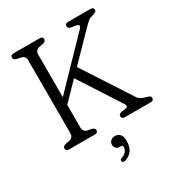

<svg xmlns="http://www.w3.org/2000/svg" viewBox="-216 -836 1118 1211"><g transform="rotate(-30 342.5 -230.0)"><path d="M198.5 -86Q198.5 -53 229.5 -45.5L257.5 -40.5Q278.5 -34 278.5 -19Q278.5 0 255 0H68.5Q45 0 45 -19Q45 -34.5 65.5 -40.5L94.5 -46Q126 -53 126 -86V-616Q126 -647 94.5 -654L65.5 -659.5Q45 -665.5 45 -681Q45 -700 68.5 -700H256Q280 -700 280 -681Q280 -665.5 259 -659.5L230 -654Q198.5 -646.5 198.5 -616V-305L508.5 -626Q517.5 -635.5 515.8 -643.5Q514 -651.5 499 -654.5L463 -660Q442 -665 442 -681Q442 -700 465.5 -700H626Q650 -700 650 -681Q650 -672.5 643.2 -667.8Q636.5 -663 618.5 -658Q598 -653 586.5 -643.8Q575 -634.5 552.5 -612L370.5 -425.5L598 -75.5Q607.5 -61 621.2 -54.2Q635 -47.5 648.5 -44Q670.5 -38.5 677.8 -33.5Q685 -28.5 685 -19Q685 0 661 0H475Q451.5 0 451.5 -19Q451.5 -34.5 471.5 -40L506.5 -44.5Q529.5 -49 512.5 -75L319.5 -373.5L198.5 -249.5ZM353.5 146Q336 146 326.2 135.8Q316.5 125.5 316.5 110Q316.5 93 329 82Q341.5 71 360 71Q381 71 395.2 85.8Q409.5 100.5 409.5 135.5Q409.5 217.5 338.5 239Q321.5 243.5 317 230.5Q313 217 329 212.5Q352 205 363.2 190.5Q374.5 176 374.5 159.5Q374.5 146 361.5 146Z"/></g></svg>

Font: Fraunces 72pt S100 Light
Style: Regular
Weight: 300
Version: Version 1.000; ttfautohint (v1.8.3)